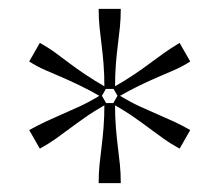

<svg xmlns="http://www.w3.org/2000/svg" viewBox="-20 -765 496 434"><path d="M70 -429 46 -471Q66 -482 83 -490Q100 -498 118.5 -506Q137 -514 159 -524Q181 -534 209 -551L221 -530Q193 -514 173 -500Q153 -486 137 -474Q121 -462 105.5 -451Q90 -440 70 -429ZM203 -745H253Q253 -723 251 -703.5Q249 -684 246.5 -664.5Q244 -645 242 -621Q240 -597 240 -564H216Q216 -597 214 -621Q212 -645 209.5 -664.5Q207 -684 205 -703.5Q203 -723 203 -745ZM46 -626 70 -668Q90 -657 105.5 -645.5Q121 -634 137 -622Q153 -610 173 -596.5Q193 -583 221 -567L209 -546Q181 -562 159 -572.5Q137 -583 118.5 -591Q100 -599 82.5 -606.5Q65 -614 46 -626ZM203 -351Q203 -374 205 -393Q207 -412 209.5 -432Q212 -452 214 -476Q216 -500 216 -532H240Q240 -500 242 -476Q244 -452 246.5 -432Q249 -412 251 -393Q253 -374 253 -351ZM247 -546 235 -567Q263 -583 283 -596.5Q303 -610 319 -622Q335 -634 350.5 -645Q366 -656 386 -668L410 -626Q391 -614 373.5 -606.5Q356 -599 337.5 -591Q319 -583 297 -572.5Q275 -562 247 -546ZM386 -429Q366 -440 350.5 -451Q335 -462 319 -474Q303 -486 283 -500Q263 -514 235 -530L247 -551Q275 -534 297 -524Q319 -514 337.5 -506Q356 -498 373.5 -490Q391 -482 410 -471Z"/></svg>

Font: Roboto Serif 20pt Thin
Style: Regular
Weight: 250
Version: Version 1.008